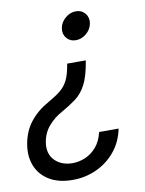

<svg xmlns="http://www.w3.org/2000/svg" viewBox="-106 -609 650 862"><g transform="rotate(-10 219.0 -178.5)"><path d="M305.7 -325.2 305.2 -320.3Q293.9 -252.9 274.4 -216.3Q254.9 -179.7 226.6 -158.7Q198.2 -137.7 160.2 -116.2Q125.5 -97.7 98.9 -67.1Q72.3 -36.6 65.4 5.9Q57.1 57.6 87.4 88.4Q117.7 119.1 168 119.1Q196.8 119.1 225.6 107.2Q254.4 95.2 276.9 69.3Q299.3 43.5 309.1 2H397.9Q385.7 62 350.1 104.7Q314.5 147.5 263.9 170.4Q213.4 193.4 155.8 193.4Q93.3 193.4 51 168.5Q8.8 143.6 -9.5 100.3Q-27.8 57.1 -19 2Q-9.3 -57.6 23.9 -99.6Q57.1 -141.6 108.4 -169.9Q143.1 -189.5 165 -207Q187 -224.6 200 -250.5Q212.9 -276.4 220.2 -320.3L220.7 -325.2ZM299.8 -549.8Q326.2 -549.8 341.8 -531Q357.4 -512.2 353 -485.8Q348.6 -459.5 326.7 -440.7Q304.7 -421.9 278.3 -421.9Q252 -421.9 236.3 -440.7Q220.7 -459.5 225.1 -485.8Q229.5 -512.2 251.5 -531Q273.4 -549.8 299.8 -549.8Z"/></g></svg>

Font: Inter Tight
Style: Italic
Weight: 400
Italic angle: -9.39999°
Designer: Rasmus Andersson
Foundry: rsms
Version: Version 3.002